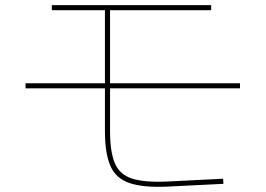

<svg xmlns="http://www.w3.org/2000/svg" viewBox="-20 -719 1040 752"><path d="M855 1 634 12Q539 16 486 -2.5Q433 -21 412 -70Q391 -119 391 -205V-689H411V-205Q411 -125 429.5 -80.5Q448 -36 496 -20Q544 -4 634 -8L854 -19ZM183 -679V-699H807V-679ZM80 -373V-393H920V-373Z"/></svg>

Font: Murecho Thin
Style: Regular
Weight: 100
Designer: Neil Summerour
Foundry: Positype
Version: Version 1.010